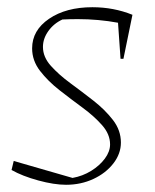

<svg xmlns="http://www.w3.org/2000/svg" viewBox="-20 -505 430 532"><path d="M12 -34 18 -59 181 -12Q209 -17 232.5 -31.5Q256 -46 270.5 -65.5Q285 -85 285 -105Q285 -133 263 -158Q241 -183 209 -206.5Q177 -230 145 -255Q113 -280 91 -308.5Q69 -337 69 -371Q69 -421 116 -453Q163 -485 236 -485Q295 -485 347 -464L322 -342H314L307 -442Q280 -447 252 -449.5Q224 -452 196 -452Q173 -452 153 -451Q129 -440 114 -419Q99 -398 99 -375Q99 -347 121 -322.5Q143 -298 175 -274.5Q207 -251 239 -226Q271 -201 293 -172.5Q315 -144 315 -110Q315 -79 294 -52Q273 -25 238.5 -9Q204 7 163 7Q130 7 86 -5Q42 -17 12 -34Z"/></svg>

Font: Piazzolla Thin
Style: Italic
Weight: 100
Italic angle: -11.3°
Designer: Juan Pablo del Peral
Foundry: Huerta Tipografica
Version: Version 1.330